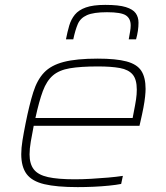

<svg xmlns="http://www.w3.org/2000/svg" viewBox="-20 -758 681 786"><path d="M298 8Q212 8 161.5 -4Q111 -16 89 -45.5Q67 -75 67 -127Q67 -152 72 -183Q77 -214 85 -254Q100 -329 116 -380Q132 -431 160.5 -461Q189 -491 241 -504.5Q293 -518 380 -518Q455 -518 498 -506.5Q541 -495 558.5 -468Q576 -441 576 -394Q576 -382 574 -362.5Q572 -343 567 -316.5Q562 -290 554 -256L551 -243H118Q111 -207 106 -178Q101 -149 101 -126Q101 -87 118.5 -64.5Q136 -42 176.5 -33Q217 -24 286 -24Q317 -24 352.5 -26Q388 -28 422.5 -31Q457 -34 483 -38L476 -5Q456 -1 426 2Q396 5 363 6.5Q330 8 298 8ZM125 -275H523L527 -296Q534 -331 537 -351.5Q540 -372 540 -391Q540 -433 523 -453Q506 -473 471 -479.5Q436 -486 381 -486Q310 -486 266 -478.5Q222 -471 196.5 -449Q171 -427 155.5 -385.5Q140 -344 125 -275ZM250 -597Q256 -628 263.5 -653.5Q271 -679 286.5 -698Q302 -717 331.5 -727.5Q361 -738 411 -738Q466 -738 495 -729Q524 -720 535.5 -704Q547 -688 547 -665Q547 -649 544.5 -632Q542 -615 537 -597H507Q510 -614 512.5 -628.5Q515 -643 515 -654Q515 -682 495.5 -695Q476 -708 418 -708Q363 -708 336 -696Q309 -684 298.5 -659.5Q288 -635 280 -597Z"/></svg>

Font: Saira Expanded Thin
Style: Italic
Weight: 250
Width: 7
Italic angle: -12°
Designer: Hector Gatti with collaboration of the Omnibus-Type team
Foundry: Omnibus-Type
Version: Version 1.101